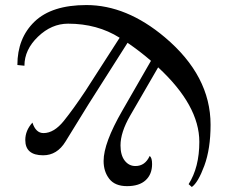

<svg xmlns="http://www.w3.org/2000/svg" viewBox="-20 -727 902 760"><path d="M739.3 13.2 726.6 2Q769 -64.9 769 -165.5Q769 -309.6 606 -460.4L495.1 -269Q457 -203.1 457 -151.4Q457 -112.8 473.6 -91.3Q490.2 -69.8 516.1 -69.8Q554.2 -69.8 572.3 -109.4Q582 -103.5 582 -77.6Q582 -37.1 556.6 -13.7Q531.2 9.8 482.9 9.8Q435.1 9.8 412.6 -19Q390.1 -47.9 390.1 -89.8Q390.1 -160.6 463.9 -288.6L577.6 -486.3Q534.2 -523.9 484.9 -557.6L330.1 -314Q272.5 -221.2 239.3 -166.7Q206.1 -112.3 150.9 -112.3Q80.1 -112.3 80.1 -172.9Q80.1 -210.4 108.4 -241.7Q121.6 -200.2 152.3 -200.2Q193.8 -200.2 232.7 -248.5Q271.5 -296.9 317.9 -366.7L453.6 -577.6Q365.2 -633.3 249.5 -633.3Q184.1 -633.3 130.4 -581.8Q76.7 -530.3 76.7 -466.8L48.8 -469.7Q48.8 -576.2 116.9 -641.6Q185.1 -707 321.8 -707Q481 -707 632.3 -579.6Q813.5 -427.2 813.5 -233.4Q813.5 -137.7 788.8 -71Q764.2 -4.4 739.3 13.2Z"/></svg>

Font: Munson
Style: Regular
Weight: 400
Designer: Paul James MIller
Foundry: High-Logic / Made with FontCreator
Version: Version 2.10;May 5, 2019;FontCreator 11.5.0.2430 64-bit